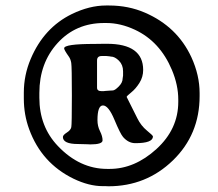

<svg xmlns="http://www.w3.org/2000/svg" viewBox="-20 -709 774 681"><path d="M340.8 -510.3Q324.2 -510.3 324.2 -494.6V-397.9Q324.2 -385.7 340.3 -385.7H348.6L350.6 -386.2L371.1 -387.7Q373 -388.2 380.1 -388.2Q387.2 -388.2 401.1 -402.1Q415 -416 415 -430.7L416.5 -440.9V-456.1Q416.5 -479 401.9 -493.7Q387.2 -508.3 373.5 -508.3Q369.6 -509.3 367.7 -509.3L357.4 -510.3ZM119.6 -379.4V-362.3Q119.6 -259.8 185.5 -190.9Q262.7 -109.9 360.4 -109.9H368.7Q457.5 -109.9 534.9 -180.4Q612.3 -251 612.3 -347.7V-356Q612.3 -407.2 589.8 -460.9Q547.4 -562 458.5 -603.5Q407.2 -627.4 357.4 -627.4H349.1Q249 -627.4 184.3 -556.4Q119.6 -485.4 119.6 -379.4ZM359.4 -553.7Q487.8 -553.7 487.8 -460.9Q487.8 -436 474.6 -415Q461.4 -394 445.3 -381.1Q429.2 -368.2 429.2 -365.2L467.3 -289.1Q480 -263.2 501.2 -245.8Q522.5 -228.5 522.5 -225.1Q522.5 -201.2 460 -201.2Q435.5 -201.2 416.5 -223.1Q406.7 -234.4 385.7 -284.7Q364.7 -335 345.2 -335Q325.7 -335 325.7 -282.7Q325.7 -261.7 334.7 -243.7Q343.8 -225.6 343.8 -211.2Q343.8 -196.8 300.3 -196.8L291.5 -197.3L256.8 -198.2Q203.1 -198.2 203.1 -223.1Q203.1 -230 217 -238.8Q231 -247.6 232.9 -258.1Q234.9 -268.6 234.9 -370.4Q234.9 -472.2 232.7 -485.8Q230.5 -499.5 224.1 -508.3Q207.5 -531.7 207.5 -537.6Q207.5 -553.2 314.9 -553.2L350.6 -553.7ZM64.5 -380.4Q64.5 -442.4 88.9 -500Q135.7 -610.8 234.9 -659.2Q297.4 -689.5 356 -689.5H366.7Q435.5 -689.5 494.1 -664.1Q608.4 -614.7 658.7 -506.3Q688 -442.4 688 -378.9V-368.2Q688 -231.9 593.3 -140.1Q498.5 -48.3 364.7 -48.3L354.5 -48.8H344.2Q295.4 -48.8 240.7 -75.2Q127.4 -130.4 83.5 -250.5Q64.5 -302.2 64.5 -359.4Z"/></svg>

Font: Averia Serif Libre RX
Style: Bold
Weight: 700
Version: Version 1.002